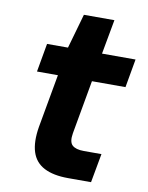

<svg xmlns="http://www.w3.org/2000/svg" viewBox="-75 -695 580 750"><g transform="rotate(10 214.5 -319.5)"><path d="M247 0Q188 0 151.5 -19Q115 -38 102.5 -77.5Q90 -117 100 -177L138 -389H55L75 -502H158L197 -639H318L293 -502H426L406 -389H273L235 -176Q229 -141 243 -128Q257 -115 289 -115H359L338 0Z"/></g></svg>

Font: DM Sans 16pt
Style: Bold Italic
Weight: 700
Italic angle: -10°
Version: Version 4.004;gftools[0.9.30]